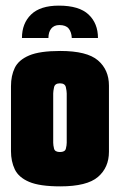

<svg xmlns="http://www.w3.org/2000/svg" viewBox="-20 -657 426 682"><path d="M189 -637Q261 -637 294.5 -605.5Q328 -574 328 -522H235Q234 -543 224 -555.5Q214 -568 191 -568Q172 -568 162 -555.5Q152 -543 152 -522H58Q58 -574 90.5 -605.5Q123 -637 189 -637ZM194 5Q121 5 83.5 -11Q46 -27 32.5 -55.5Q19 -84 19 -120V-351Q19 -388 32.5 -416Q46 -444 83.5 -460Q121 -476 194 -476Q289 -476 328 -442.5Q367 -409 367 -353V-118Q367 -62 328 -28.5Q289 5 194 5ZM193 -117Q211 -117 214 -129Q217 -141 217 -150V-325Q217 -333 214 -347Q211 -361 193 -361Q175 -361 172 -347Q169 -333 169 -325V-150Q169 -141 172 -129Q175 -117 193 -117Z"/></svg>

Font: Smooch Sans Black
Style: Regular
Weight: 900
Designer: Robert E. Leuschke
Foundry: Robert E. Leuschke
Version: Version 1.010; ttfautohint (v1.8.3)